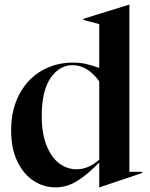

<svg xmlns="http://www.w3.org/2000/svg" viewBox="-20 -793 647 828"><path d="M28 -231Q28 -320 63.5 -386.5Q99 -453 159.5 -488Q220 -523 294 -523Q326 -523 352 -517Q378 -511 408 -500V-689L340 -707V-712L537 -773H538V-52H593V-47L409 15H408V-92Q359 -42 314.5 -13.5Q270 15 219 15Q168 15 124.5 -13.5Q81 -42 54.5 -97.5Q28 -153 28 -231ZM310 -63Q362 -63 408 -105V-442Q358 -512 293 -512Q236 -512 198 -456.5Q160 -401 160 -293Q160 -217 181 -165Q202 -113 236 -88Q270 -63 310 -63Z"/></svg>

Font: Nyght Serif Medium
Style: Regular
Weight: 500
Designer: Maksym Kobuzan
Version: Version 0.410